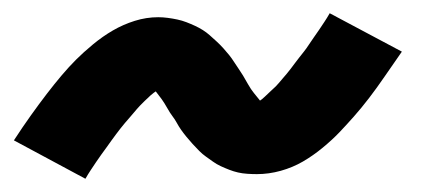

<svg xmlns="http://www.w3.org/2000/svg" viewBox="-20 -447 640 290"><path d="M109 -177 1 -235Q14 -255 26.5 -272.5Q39 -290 50.5 -305Q62 -320 73 -333Q84 -346 95 -357Q106 -368 120.5 -380Q135 -392 150.5 -401Q166 -410 183.5 -415.5Q201 -421 219 -421Q226 -421 233.5 -420Q241 -419 248 -417.5Q255 -416 261.5 -413.5Q268 -411 274.5 -408Q281 -405 286.5 -401.5Q292 -398 296.5 -394Q301 -390 306.5 -385Q312 -380 317 -374.5Q322 -369 326 -364Q330 -359 333.5 -353.5Q337 -348 340.5 -343Q344 -338 347 -333Q350 -328 354.5 -320Q359 -312 363.5 -306.5Q368 -301 372 -296Q376 -291 376 -289Q375 -288 375 -288Q375 -288 374 -288Q372 -288 370 -288.5Q368 -289 367 -289H365Q365 -290 370.5 -293.5Q376 -297 380 -301Q384 -305 389 -309.5Q394 -314 396.5 -316.5Q399 -319 401.5 -322Q404 -325 407 -328.5Q410 -332 413 -335.5Q416 -339 419 -343Q422 -347 425 -351Q428 -355 431.5 -359.5Q435 -364 439 -369Q443 -374 446.5 -379.5Q450 -385 454 -390.5Q458 -396 462 -402Q466 -408 470 -414Q474 -420 478 -427L587 -369Q573 -349 561 -331.5Q549 -314 537.5 -299Q526 -284 514.5 -271Q503 -258 492.5 -247Q482 -236 467.5 -224Q453 -212 437.5 -203Q422 -194 404 -189Q386 -184 368 -184Q361 -184 353.5 -184.5Q346 -185 339.5 -186.5Q333 -188 326.5 -190.5Q320 -193 313.5 -196Q307 -199 301.5 -203Q296 -207 291 -210.5Q286 -214 281 -219Q276 -224 271 -229.5Q266 -235 261.5 -240.5Q257 -246 253.5 -251Q250 -256 247 -261.5Q244 -267 240.5 -271.5Q237 -276 232.5 -284Q228 -292 224 -297.5Q220 -303 216 -308Q212 -313 212 -315Q212 -316 212 -316Q212 -316 213 -316Q215 -316 217.5 -315.5Q220 -315 221 -315H223Q223 -314 217.5 -310.5Q212 -307 207.5 -303Q203 -299 198.5 -294.5Q194 -290 191.5 -287.5Q189 -285 186.5 -282Q184 -279 181 -275.5Q178 -272 175 -268.5Q172 -265 168.5 -261Q165 -257 162 -253Q159 -249 155.5 -244.5Q152 -240 148.5 -235Q145 -230 141 -224.5Q137 -219 133 -213.5Q129 -208 125 -202Q121 -196 117 -190Q113 -184 109 -177Z"/></svg>

Font: Iosevka Heavy Extended Oblique
Style: Regular
Weight: 900
Width: 7
Italic angle: -9°
Monospace: yes
Designer: Belleve Invis
Foundry: Belleve Invis
Version: Version 32.5.0; ttfautohint (v1.8.4)